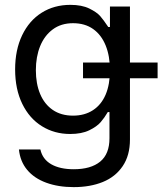

<svg xmlns="http://www.w3.org/2000/svg" viewBox="-20 -557 666 787"><path d="M57.6 55.7H145.5Q154.3 95.7 189.9 116.2Q225.6 136.7 282.2 136.7Q352.5 136.7 390.6 105.5Q428.7 74.2 428.7 9.8V-97.7H421.9Q408.2 -74.2 392.6 -56.2Q377 -38.1 345.7 -22.9Q314.5 -7.8 267.6 -7.8Q203.1 -7.8 151.9 -39.6Q100.6 -71.3 71.3 -131.3Q42 -191.4 42 -272.5Q42 -352.5 70.8 -412.6Q99.6 -472.7 150.9 -504.9Q202.1 -537.1 268.6 -537.1Q315.4 -537.1 346.2 -522Q377 -506.8 390.6 -491.2Q404.3 -475.6 423.8 -446.3H430.7V-530.3H512.7V14.6Q512.7 80.1 482.9 124Q453.1 168 401.4 189Q349.6 210 282.2 210Q218.8 210 169.4 191.9Q120.1 173.8 91.3 139.2Q62.5 104.5 57.6 55.7ZM430.7 -269.5Q430.7 -327.1 413.1 -370.6Q395.5 -414.1 361.8 -438Q328.1 -461.9 279.3 -461.9Q230.5 -461.9 196.3 -436.5Q162.1 -411.1 144.5 -367.7Q127 -324.2 127 -269.5Q127 -213.9 144.5 -171.9Q162.1 -129.9 196.3 -106.4Q230.5 -83 279.3 -83Q327.1 -83 361.3 -105.5Q395.5 -127.9 413.1 -169.4Q430.7 -210.9 430.7 -269.5ZM320.3 -300.8H626V-236.3H320.3Z"/></svg>

Font: Pretendard Std Variable
Style: Regular
Weight: 400
Designer: Base glyphs from Inter by Rasmus Andersson; Hangeul glyphs from Noto Sans CJK(Source Han Sans) by Jang Soo-young and Kan
Foundry: Kil Hyung-jin
Version: Version 1.309;Glyphs 3.2 (3225)